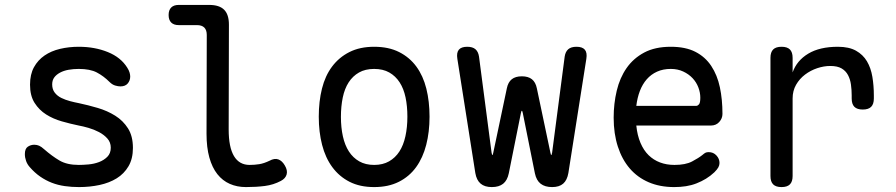

<svg xmlns="http://www.w3.org/2000/svg" viewBox="-20 -750 3640 780"><path d="M301 10Q271 10 243 6Q215 2 190.5 -7.5Q166 -17 143.5 -32.5Q121 -48 101 -71Q91 -82 86 -96Q81 -110 81 -124Q81 -146 93 -154Q105 -162 119 -162Q130 -162 139 -158Q148 -154 159 -144Q191 -116 221.5 -98Q252 -80 300 -80Q317 -80 339.5 -82Q362 -84 382 -91.5Q402 -99 416 -113Q430 -127 430 -150Q430 -172 416 -187.5Q402 -203 382 -213.5Q362 -224 339.5 -230.5Q317 -237 300 -240Q266 -247 231 -257Q196 -267 167.5 -285Q139 -303 120.5 -332Q102 -361 102 -406Q102 -448 118 -477Q134 -506 161 -524.5Q188 -543 224 -551.5Q260 -560 300 -560Q365 -560 418 -538.5Q471 -517 497 -475Q504 -464 506.5 -455Q509 -446 509 -439Q509 -423 499 -411Q489 -399 469 -399Q460 -399 448 -402.5Q436 -406 425 -417Q401 -441 373.5 -455.5Q346 -470 300 -470Q278 -470 258.5 -466.5Q239 -463 224 -455Q209 -447 200.5 -435.5Q192 -424 192 -407Q192 -387 202.5 -373.5Q213 -360 229.5 -352Q246 -344 265 -339Q284 -334 300 -331Q338 -323 377 -311.5Q416 -300 448 -280Q480 -260 500 -228.5Q520 -197 520 -149Q520 -105 502 -74.5Q484 -44 454 -25.5Q424 -7 384.5 1.5Q345 10 301 10Z M909 -224Q909 -152 930.5 -116Q952 -80 994 -80Q1014 -80 1033 -83Q1052 -86 1075 -97Q1095 -108 1110.5 -102.5Q1126 -97 1137 -78Q1149 -58 1144.5 -41.5Q1140 -25 1121 -15Q1091 1 1056 5.5Q1021 10 979 10Q943 10 913.5 -3Q884 -16 863 -42.5Q842 -69 830.5 -110Q819 -151 819 -207L820 -608Q820 -628 810 -638Q800 -648 780 -648H706Q686 -648 675.5 -658.5Q665 -669 665 -689Q665 -709 675.5 -719.5Q686 -730 706 -730H830Q871 -730 890.5 -710.5Q910 -691 910 -650Z M1500 10Q1442 10 1400 -11.5Q1358 -33 1330 -71Q1302 -109 1288.5 -161.5Q1275 -214 1275 -276Q1275 -338 1288 -390Q1301 -442 1329 -479.5Q1357 -517 1399.5 -538.5Q1442 -560 1500 -560Q1559 -560 1601.5 -538.5Q1644 -517 1671.5 -479.5Q1699 -442 1712 -390Q1725 -338 1725 -276Q1725 -214 1711.5 -161.5Q1698 -109 1670.5 -71Q1643 -33 1600.5 -11.5Q1558 10 1500 10ZM1500 -80Q1535 -80 1560.5 -94.5Q1586 -109 1602.5 -134.5Q1619 -160 1627 -196.5Q1635 -233 1635 -276Q1635 -319 1627.5 -354.5Q1620 -390 1603.5 -415.5Q1587 -441 1561.5 -455.5Q1536 -470 1500 -470Q1464 -470 1438.5 -455.5Q1413 -441 1396.5 -415.5Q1380 -390 1372.5 -354Q1365 -318 1365 -275Q1365 -232 1373 -196Q1381 -160 1397.5 -134.5Q1414 -109 1439.5 -94.5Q1465 -80 1500 -80Z M1978 10Q1949 10 1932.5 -4Q1916 -18 1911 -47L1838 -511Q1834 -536 1844 -548Q1854 -560 1878 -560Q1900 -560 1911.5 -550Q1923 -540 1926 -520L1977 -130Q1979 -120 1980.5 -120Q1982 -120 1984 -130L2039 -391Q2044 -416 2059 -428Q2074 -440 2100 -440Q2126 -440 2141 -428Q2156 -416 2161 -391L2216 -130Q2218 -120 2219.5 -120Q2221 -120 2223 -130L2274 -520Q2277 -540 2288.5 -550Q2300 -560 2322 -560Q2346 -560 2356 -548Q2366 -536 2362 -511L2289 -47Q2284 -18 2268 -4Q2252 10 2223 10Q2194 10 2176.5 -3.5Q2159 -17 2153 -46L2104 -290Q2102 -300 2100 -300Q2098 -300 2096 -290L2047 -46Q2041 -17 2024 -3.5Q2007 10 1978 10Z M2859 -132Q2878 -132 2890.5 -118.5Q2903 -105 2903 -88Q2903 -79 2898.5 -70.5Q2894 -62 2882 -50Q2866 -35 2848 -24Q2830 -13 2809.5 -5Q2789 3 2766.5 6.5Q2744 10 2719 10Q2661 10 2615.5 -9.5Q2570 -29 2538.5 -65.5Q2507 -102 2490 -154.5Q2473 -207 2473 -272Q2473 -329 2485.5 -381.5Q2498 -434 2525.5 -473.5Q2553 -513 2597 -536.5Q2641 -560 2705 -560Q2765 -560 2805 -539.5Q2845 -519 2869.5 -482Q2894 -445 2904.5 -395.5Q2915 -346 2915 -287Q2915 -269 2902 -254.5Q2889 -240 2868 -240H2565Q2569 -200 2582 -169.5Q2595 -139 2615 -119.5Q2635 -100 2661.5 -90Q2688 -80 2720 -80Q2765 -80 2791.5 -94Q2818 -108 2833 -120Q2841 -127 2846 -129.5Q2851 -132 2859 -132ZM2565 -320H2809Q2814 -320 2819.5 -326Q2825 -332 2825 -353Q2825 -374 2817 -395Q2809 -416 2793.5 -432.5Q2778 -449 2755.5 -459.5Q2733 -470 2705 -470Q2674 -470 2649.5 -459Q2625 -448 2607.5 -428Q2590 -408 2579.5 -380.5Q2569 -353 2565 -320Z M3155 10Q3132 10 3121 -1Q3110 -12 3110 -35V-515Q3110 -538 3121 -549Q3132 -560 3155 -560Q3178 -560 3189 -549Q3200 -538 3200 -515V-456Q3217 -504 3263.5 -532Q3310 -560 3384 -560Q3429 -560 3457.5 -544Q3486 -528 3502 -501Q3518 -474 3524 -438Q3530 -402 3530 -362V-350Q3530 -327 3519 -316Q3508 -305 3485 -305Q3462 -305 3451 -316Q3440 -327 3440 -350V-362Q3440 -385 3437 -406.5Q3434 -428 3425 -445Q3416 -462 3399 -472Q3382 -482 3353 -482Q3327 -482 3300 -473Q3273 -464 3250.5 -447Q3228 -430 3214 -405.5Q3200 -381 3200 -350V-35Q3200 -12 3189 -1Q3178 10 3155 10Z"/></svg>

Font: Maple Mono Normal
Style: Regular
Weight: 400
Monospace: yes
Designer: subframe7536
Version: Version 7.000